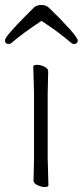

<svg xmlns="http://www.w3.org/2000/svg" viewBox="-33 -744 333 773"><path d="M134 -660Q64 -614 14 -572Q9 -567 2 -567Q-13 -567 -13 -582Q-13 -597 76 -686L104 -714Q115 -724 133.5 -724Q152 -724 164 -713Q209 -670 244.5 -630.5Q280 -591 280 -581Q280 -567 265 -567Q258 -567 253 -572Q203 -615 134 -660ZM102 -17 104 -105V-368L101 -475Q101 -483 115.5 -483Q130 -483 145.5 -475.5Q161 -468 161 -457L159 -368V-105L162 1Q162 9 148 9Q134 9 118 1.5Q102 -6 102 -17Z"/></svg>

Font: LXGW WenKai Light
Style: Regular
Weight: 300
Designer: LXGW / Fontworks Inc.
Foundry: LXGW / Fontworks Inc.
Version: Version 1.501; October 10, 2024